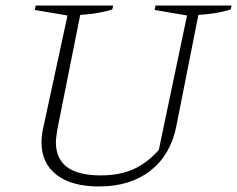

<svg xmlns="http://www.w3.org/2000/svg" viewBox="-20 -665 857 694"><path d="M338 9Q239 9 184.5 -33Q130 -75 130 -151Q130 -160 131 -171Q132 -182 135 -197L224 -609L106 -629L109 -645H389L386 -631Q342 -616 270 -611L187 -196Q185 -181 183.5 -170Q182 -159 182 -151Q182 -31 344 -31Q412 -31 461.5 -53Q511 -75 554 -123L656 -609L539 -629L542 -645H817L814 -631Q770 -616 697 -611L617 -207Q596 -104 523 -47.5Q450 9 338 9Z"/></svg>

Font: Piazzolla ExtraLight
Style: Italic
Weight: 200
Italic angle: -11.3°
Designer: Juan Pablo del Peral
Foundry: Huerta Tipografica
Version: Version 1.330